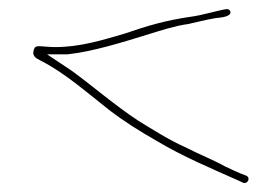

<svg xmlns="http://www.w3.org/2000/svg" viewBox="-20 -434 610 424"><path d="M55 -325C50 -311 58 -306 70 -300C123 -273 169 -232 220 -192C255 -165 286 -146 324 -124C384 -88 449 -61 505 -36L518 -30C527 -28 534 -41 524 -46L511 -51C502 -55 490 -60 476 -67C451 -81 420 -93 389 -109C353 -125 317 -148 286 -167C234 -201 181 -247 138 -278L84 -314H129C185 -320 252 -341 310 -359C333 -366 366 -377 396 -381C401 -382 437 -391 456 -394C464 -395 489 -396 489 -407C489 -411 485 -414 481 -414C460 -411 426 -400 401 -397C346 -389 305 -377 256 -360C205 -345 156 -330 102 -330C86 -330 76 -332 64 -332C59 -331 57 -331 55 -325Z"/></svg>

Font: Stray Cat
Style: ExLtExt
Weight: 200
Version: Version 1.0